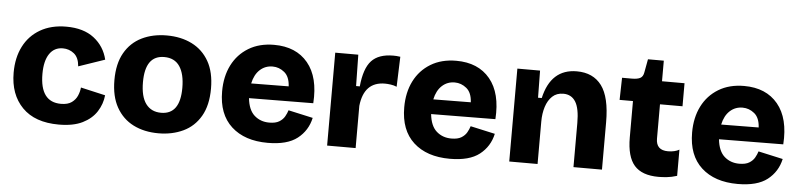

<svg xmlns="http://www.w3.org/2000/svg" viewBox="-42 -859 4528 1087"><g transform="rotate(5 2222.0 -315.5)"><path d="M312 14Q176 14 104 -59.5Q32 -133 32 -257Q32 -342 64.5 -406Q97 -470 159 -506Q221 -542 307 -542Q405 -542 464.5 -496Q524 -450 542 -375L393 -324Q389 -374 361.5 -396Q334 -418 298 -418Q249 -418 222 -378Q195 -338 195 -264Q195 -104 314 -104Q353 -104 375 -120Q397 -136 407 -159.5Q417 -183 419 -206L559 -174Q554 -124 526.5 -81Q499 -38 446.5 -12Q394 14 312 14Z M878 14Q797 14 735.5 -17Q674 -48 639 -110Q604 -172 604 -265Q604 -358 639 -419.5Q674 -481 736 -511.5Q798 -542 878 -542Q959 -542 1021 -511Q1083 -480 1118 -418.5Q1153 -357 1153 -264Q1153 -169 1117 -107Q1081 -45 1018.5 -15.5Q956 14 878 14ZM883 -103Q991 -103 991 -254Q991 -333 962 -376Q933 -419 874 -419Q766 -419 766 -267Q766 -185 796.5 -144Q827 -103 883 -103Z M1499 14Q1368 14 1292.5 -55Q1217 -124 1217 -254Q1217 -339 1249.5 -403.5Q1282 -468 1343 -505Q1404 -542 1488 -542Q1613 -542 1680 -461Q1747 -380 1737 -232L1372 -229Q1379 -162 1413.5 -131.5Q1448 -101 1498 -101Q1534 -101 1554.5 -113.5Q1575 -126 1585.5 -144.5Q1596 -163 1601 -180L1741 -149Q1725 -76 1667.5 -31Q1610 14 1499 14ZM1490 -419Q1448 -419 1418 -391.5Q1388 -364 1377 -313L1590 -315Q1587 -370 1557 -394.5Q1527 -419 1490 -419Z M1836 0V-528H1967L1970 -350H1991Q2001 -453 2041.5 -496.5Q2082 -540 2165 -540Q2173 -540 2182.5 -539.5Q2192 -539 2205 -537L2199 -366Q2183 -373 2164.5 -375.5Q2146 -378 2132 -378Q2013 -378 1998 -240V0Z M2534 14Q2403 14 2327.5 -55Q2252 -124 2252 -254Q2252 -339 2284.5 -403.5Q2317 -468 2378 -505Q2439 -542 2523 -542Q2648 -542 2715 -461Q2782 -380 2772 -232L2407 -229Q2414 -162 2448.5 -131.5Q2483 -101 2533 -101Q2569 -101 2589.5 -113.5Q2610 -126 2620.5 -144.5Q2631 -163 2636 -180L2776 -149Q2760 -76 2702.5 -31Q2645 14 2534 14ZM2525 -419Q2483 -419 2453 -391.5Q2423 -364 2412 -313L2625 -315Q2622 -370 2592 -394.5Q2562 -419 2525 -419Z M2871 0V-528H3000L3002 -374H3023Q3061 -542 3208 -542Q3301 -542 3349.5 -477Q3398 -412 3398 -269V0H3236V-251Q3236 -334 3212.5 -371.5Q3189 -409 3143 -409Q3105 -409 3080.5 -386Q3056 -363 3044 -325Q3032 -287 3032 -241V0Z M3720 13Q3626 13 3582.5 -36.5Q3539 -86 3539 -195V-402H3463L3466 -528H3521Q3553 -528 3569 -536.5Q3585 -545 3589 -569L3603 -645H3693V-528H3821V-397H3693V-202Q3693 -136 3761 -136Q3780 -136 3797 -140Q3814 -144 3825 -151V-2Q3793 8 3766.5 10.5Q3740 13 3720 13Z M4170 14Q4039 14 3963.5 -55Q3888 -124 3888 -254Q3888 -339 3920.5 -403.5Q3953 -468 4014 -505Q4075 -542 4159 -542Q4284 -542 4351 -461Q4418 -380 4408 -232L4043 -229Q4050 -162 4084.5 -131.5Q4119 -101 4169 -101Q4205 -101 4225.5 -113.5Q4246 -126 4256.5 -144.5Q4267 -163 4272 -180L4412 -149Q4396 -76 4338.5 -31Q4281 14 4170 14ZM4161 -419Q4119 -419 4089 -391.5Q4059 -364 4048 -313L4261 -315Q4258 -370 4228 -394.5Q4198 -419 4161 -419Z"/></g></svg>

Font: Bricolage Grotesque 12pt ExtraBold
Style: Regular
Weight: 800
Designer: Mathieu Triay
Foundry: Atelier Triay
Version: Version 1.001; ttfautohint (v1.8.4.7-5d5b);gftools[0.9.33.de